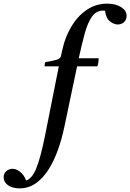

<svg xmlns="http://www.w3.org/2000/svg" viewBox="-188 -776 713 1051"><path d="M345 -413H234L164 -80Q150 -13 128 47.5Q106 108 76 154.5Q46 201 7 228Q-32 255 -81 255Q-120 255 -144 238Q-168 221 -168 195Q-168 173 -153 160.5Q-138 148 -119 148Q-100 148 -78.5 164Q-57 180 -45 212Q-11 201 12 142Q35 83 58 -31L134 -413H56Q56 -428 60 -436Q107 -444 122.5 -449Q138 -454 142 -461Q145 -466 147.5 -478Q150 -490 154 -507Q169 -574 202.5 -630.5Q236 -687 286 -721.5Q336 -756 399 -756Q445 -756 475 -737Q505 -718 505 -689Q505 -669 491.5 -655.5Q478 -642 456 -642Q436 -642 414 -659Q392 -676 387 -717Q384 -718 377 -718Q339 -718 315.5 -685Q292 -652 276 -593.5Q260 -535 243 -457H352Q352 -446 350.5 -434.5Q349 -423 345 -413Z"/></svg>

Font: Tiro Telugu
Style: Italic
Weight: 400
Italic angle: -11°
Designer: Telugu: John Hudson & Fiona Ross, assisted by Kaja Sojewska. Latin: John Hudson with Paul Hanslow, assisted by Kaja Soje
Foundry: Tiro Typeworks Ltd.
Version: Version 1.52